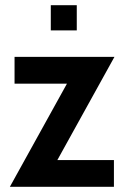

<svg xmlns="http://www.w3.org/2000/svg" viewBox="-20 -719 476 739"><path d="M18 0 261.5 -440 268.5 -397H36V-500H420.5L177 -60L165 -103H418.5V0ZM175.5 -602V-699H275.5V-602Z"/></svg>

Font: Cabin
Style: Bold
Weight: 700
Width: 4
Designer: Pablo Impallari
Foundry: Pablo Impallari. http://www.impallari.com Igino Marini. http://www.ikern.com
Version: Version 3.001